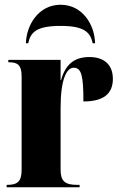

<svg xmlns="http://www.w3.org/2000/svg" viewBox="-20 -788 508 808"><path d="M89 -606H99C108 -654 137 -679 235 -679C332 -679 360 -654 370 -606H380C379 -681 329 -768 235 -768C141 -768 91 -681 89 -606ZM8 0H315V-10H306C252 -10 235 -26 235 -75V-334C235 -456 261 -503 290 -503C323 -503 331 -469 331 -361C415 -361 455 -393 455 -456C455 -515 419 -548 356 -548C292 -548 255 -516 237 -451H235V-536H15V-526H17C58 -526 71 -511 71 -465V-75C71 -26 56 -10 10 -10H8Z"/></svg>

Font: Noto Serif Display ExtraCondensed Black
Style: Regular
Weight: 900
Width: 2
Designer: Monotype Design Team
Foundry: Monotype Imaging Inc.
Version: Version 2.009